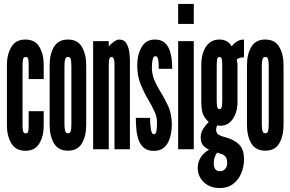

<svg xmlns="http://www.w3.org/2000/svg" viewBox="-20 -755 1469 971"><path d="M108 7.5Q59.5 7.5 37.2 -30.5Q15 -68.5 15 -119.5V-428Q15 -479 37.2 -517Q59.5 -555 108 -555Q157 -555 179 -518.2Q201 -481.5 201 -428V-355H125V-427Q125 -446 122.8 -456.5Q120.5 -467 110 -467Q99.5 -467 96.8 -456.5Q94 -446 94 -427V-120.5Q94 -102 96.8 -91.2Q99.5 -80.5 110 -80.5Q120.5 -80.5 122.8 -91.2Q125 -102 125 -120.5V-192.5H201V-119.5Q201 -66.5 179 -29.5Q157 7.5 108 7.5Z M323.5 7Q275 7 253 -30Q231 -67 231 -124V-424Q231 -481 253 -518Q275 -555 323.5 -555Q372.5 -555 394.2 -518Q416 -481 416 -424V-124Q416 -67 394.2 -30Q372.5 7 323.5 7ZM324 -81Q335 -81 338 -92.8Q341 -104.5 341 -127V-421Q341 -443.5 338 -455.2Q335 -467 324 -467Q313 -467 309.5 -455.2Q306 -443.5 306 -421V-127Q306 -104.5 309.5 -92.8Q313 -81 324 -81Z M451 0V-547H530V-519Q537.5 -530.5 554 -542.8Q570.5 -555 583 -555Q608 -555 619.5 -535.2Q631 -515.5 634 -490Q637 -464.5 637 -448V0H559V-432Q559 -448 555.2 -457.5Q551.5 -467 544 -467Q536.5 -467 533.2 -457Q530 -447 530 -431V0Z M758 8Q726 8 707.8 -7.5Q689.5 -23 680.8 -47.8Q672 -72.5 669.5 -102Q667 -131.5 667 -159H739Q739 -125.5 743.2 -100.8Q747.5 -76 758 -76Q768.5 -76 771.2 -92.8Q774 -109.5 774 -137Q774 -163.5 761.2 -191.5Q748.5 -219.5 730.5 -249.5Q707.5 -288.5 690.8 -330.2Q674 -372 674 -425Q674 -477.5 696 -516.2Q718 -555 763 -555Q794 -555 811.8 -539.8Q829.5 -524.5 837.8 -501.2Q846 -478 848.5 -452.8Q851 -427.5 851 -407H783Q783 -435 780 -453Q777 -471 765.5 -471Q756.5 -471 752.2 -454.2Q748 -437.5 748 -414Q748 -382 759.2 -353.5Q770.5 -325 784 -304Q805 -271 827 -226Q849 -181 849 -124Q849 -106.5 845.5 -84Q842 -61.5 832.8 -40.5Q823.5 -19.5 805.5 -5.8Q787.5 8 758 8Z M881 0V-547H960V0ZM881 -634V-735H960V-634Z M1091 196Q1056.5 196 1031.8 182Q1007 168 993.5 145Q980 122 980 95Q980 71 988.8 52.8Q997.5 34.5 1010.8 21.8Q1024 9 1037 2Q1017 -8 1006 -21.5Q995 -35 995 -61Q995 -83.5 1007.8 -103.8Q1020.5 -124 1036 -138Q1021 -150 1009.5 -171.2Q998 -192.5 998 -242V-426Q998 -484.5 1022.2 -519.8Q1046.5 -555 1089 -555Q1111.5 -555 1126.8 -546.2Q1142 -537.5 1151 -521Q1164 -536 1179 -545.5Q1194 -555 1214 -555V-465Q1200 -465 1190.5 -461.8Q1181 -458.5 1177 -453Q1178.5 -450 1179.8 -441.8Q1181 -433.5 1181 -429V-239Q1181 -188 1157.5 -153.5Q1134 -119 1094 -119Q1084 -119 1079 -121.5Q1077 -118 1075 -112.2Q1073 -106.5 1073 -99Q1073 -80.5 1086.8 -73Q1100.5 -65.5 1119 -61Q1159 -51 1186.5 -26.8Q1214 -2.5 1214 51Q1214 87.5 1200.2 120.8Q1186.5 154 1159.2 175Q1132 196 1091 196ZM1092 111Q1108.5 111 1118.8 99.2Q1129 87.5 1129 69Q1129 47 1120.5 37.2Q1112 27.5 1102 24.5L1078 17Q1071.5 24.5 1066.2 39Q1061 53.5 1061 73Q1061 88.5 1068.2 99.8Q1075.5 111 1092 111ZM1090 -203Q1100.5 -203 1102.2 -217.8Q1104 -232.5 1104 -247V-422Q1104 -438.5 1102.2 -452.8Q1100.5 -467 1090 -467Q1079.5 -467 1077.8 -452.8Q1076 -438.5 1076 -422V-247Q1076 -233 1077.8 -218Q1079.5 -203 1090 -203Z M1321.5 7Q1273 7 1251 -30Q1229 -67 1229 -124V-424Q1229 -481 1251 -518Q1273 -555 1321.5 -555Q1370.5 -555 1392.2 -518Q1414 -481 1414 -424V-124Q1414 -67 1392.2 -30Q1370.5 7 1321.5 7ZM1322 -81Q1333 -81 1336 -92.8Q1339 -104.5 1339 -127V-421Q1339 -443.5 1336 -455.2Q1333 -467 1322 -467Q1311 -467 1307.5 -455.2Q1304 -443.5 1304 -421V-127Q1304 -104.5 1307.5 -92.8Q1311 -81 1322 -81Z"/></svg>

Font: League Gothic Condensed
Style: Regular
Weight: 400
Width: 3
Designer: The League of Moveable Type
Version: Version 2.001